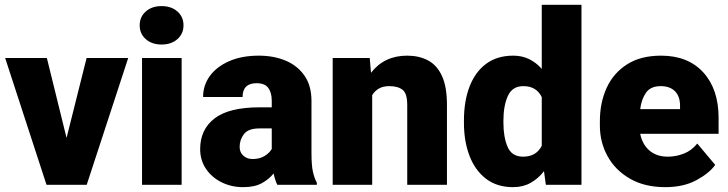

<svg xmlns="http://www.w3.org/2000/svg" viewBox="-20 -770 3035 800"><path d="M175.3 -528.3 257.3 -195.3 340.8 -528.3H514.2L341.3 0H173.8L1.5 -528.3Z M562 -664.6Q562 -699.7 587.4 -722.2Q612.8 -744.6 653.3 -744.6Q693.8 -744.6 719.2 -722.2Q744.6 -699.7 744.6 -664.6Q744.6 -629.4 719.2 -606.9Q693.8 -584.5 653.3 -584.5Q612.8 -584.5 587.4 -606.9Q562 -629.4 562 -664.6ZM736.8 -528.3V0H571.8V-528.3Z M1135.3 0Q1126 -19 1120.1 -47.4Q1101.1 -23.4 1071 -6.8Q1041 9.8 993.2 9.8Q944.3 9.8 903.6 -10.3Q862.8 -30.3 838.4 -66.2Q814 -102.1 814 -148.9Q814 -230.5 874 -276.6Q934.1 -322.8 1061.5 -322.8H1112.3V-350.6Q1112.3 -383.8 1097.9 -403.6Q1083.5 -423.3 1049.3 -423.3Q990.7 -423.3 990.7 -365.7H826.2Q826.2 -415 854.7 -453.9Q883.3 -492.7 935.5 -515.4Q987.8 -538.1 1058.1 -538.1Q1121.1 -538.1 1170.7 -517.1Q1220.2 -496.1 1249 -454.3Q1277.8 -412.6 1277.8 -349.6V-133.3Q1277.8 -81.5 1283.7 -54.9Q1289.6 -28.3 1300.3 -8.3V0ZM1032.2 -107.4Q1062.5 -107.4 1083 -120.4Q1103.5 -133.3 1112.3 -149.4V-234.9H1060.5Q1014.6 -234.9 996.6 -211.4Q978.5 -188 978.5 -157.7Q978.5 -135.3 993.9 -121.3Q1009.3 -107.4 1032.2 -107.4Z M1602.1 -411.1Q1576.2 -411.1 1558.8 -401.1Q1541.5 -391.1 1530.8 -373.5V0H1366.2V-528.3H1520.5L1525.9 -466.8Q1581.1 -538.1 1676.3 -538.1Q1725.6 -538.1 1762.9 -518.6Q1800.3 -499 1821.3 -454.1Q1842.3 -409.2 1842.3 -332.5V0H1676.8V-333Q1676.8 -380.9 1657.2 -396Q1637.7 -411.1 1602.1 -411.1Z M1913.1 -257.8V-268.1Q1913.1 -348.6 1936.5 -409.4Q1960 -470.2 2005.6 -504.2Q2051.3 -538.1 2118.7 -538.1Q2155.8 -538.1 2185.3 -523.4Q2214.8 -508.8 2237.3 -482.9V-750H2402.8V0H2254.4L2246.6 -56.6Q2222.7 -25.9 2190.9 -8.1Q2159.2 9.8 2117.7 9.8Q2050.8 9.8 2005.1 -25.1Q1959.5 -60.1 1936.3 -120.6Q1913.1 -181.2 1913.1 -257.8ZM2077.6 -268.1V-257.8Q2077.6 -198.7 2095 -158Q2112.3 -117.2 2159.7 -117.2Q2214.4 -117.2 2237.3 -162.6V-365.2Q2215.3 -411.1 2160.6 -411.1Q2114.7 -411.1 2096.2 -370.4Q2077.6 -329.6 2077.6 -268.1Z M2752 9.8Q2666 9.8 2605 -25.4Q2543.9 -60.5 2511.7 -118.9Q2479.5 -177.2 2479.5 -246.6V-265.1Q2479.5 -342.3 2507.8 -404.1Q2536.1 -465.8 2593 -502Q2649.9 -538.1 2734.4 -538.1Q2846.7 -538.1 2910.4 -468.3Q2974.1 -398.4 2974.1 -279.3V-212.4H2647.5Q2656.2 -168.5 2686 -142.8Q2715.8 -117.2 2762.7 -117.2Q2796.4 -117.2 2829.1 -129.9Q2861.8 -142.6 2885.3 -171.9L2960 -83Q2935.5 -48.3 2881.8 -19.3Q2828.1 9.8 2752 9.8ZM2732.9 -411.1Q2690.9 -411.1 2671.9 -384Q2652.8 -356.9 2647.5 -315.4H2813.5V-328.1Q2814 -367.2 2793 -389.2Q2772 -411.1 2732.9 -411.1Z"/></svg>

Font: Vazirmatn RD UI FD Black
Style: Regular
Weight: 900
Designer: Saber Rastikerdar
Foundry: Saber Rastikerdar
Version: Version 33.003